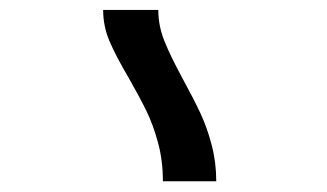

<svg xmlns="http://www.w3.org/2000/svg" viewBox="-20 -834 640 376"><path d="M232 -681.5Q207 -724 194.5 -753.2Q182 -782.5 182 -814.5H290Q290 -783.5 302 -753.5Q314 -723.5 339 -677.5Q359.5 -640 372.5 -612.2Q385.5 -584.5 394.5 -550.2Q403.5 -516 403.5 -479H299Q299 -519.5 289.5 -554.5Q280 -589.5 267 -616.2Q254 -643 232 -681.5Z"/></svg>

Font: JuliaMono
Style: Bold
Weight: 700
Monospace: yes
Designer: cormullion
Foundry: corm
Version: Version 0.055; ttfautohint (v1.8.4)